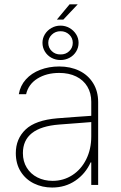

<svg xmlns="http://www.w3.org/2000/svg" viewBox="-20 -840 549 872"><path d="M240.2 -302.7Q276.9 -305.7 320.6 -308.8Q364.3 -312 394.5 -314V-377.9Q394.5 -417 376.7 -446.8Q358.9 -476.6 325.9 -492.7Q293 -508.8 249 -508.8Q191.4 -508.8 150.1 -483.2Q108.9 -457.5 98.6 -412.1H65.4Q71.8 -450.7 97.4 -479.2Q123 -507.8 162.6 -522.9Q202.1 -538.1 249 -538.1Q299.8 -538.1 339.8 -518.8Q379.9 -499.5 402.8 -462.6Q425.8 -425.8 425.8 -376V0H394.5V-102.5H391.6Q368.2 -50.8 322.3 -19.5Q276.4 11.7 216.8 11.7Q171.9 11.7 134 -6.8Q96.2 -25.4 74 -60.8Q51.8 -96.2 51.8 -144.5Q51.8 -209.5 96.4 -252Q141.1 -294.4 240.2 -302.7ZM218.8 -18.6Q268.1 -18.6 308.3 -44.4Q348.6 -70.3 371.6 -116.5Q394.5 -162.6 394.5 -220.7V-285.6L351.6 -282.2Q264.2 -274.9 249 -274.4Q84 -261.7 84 -144.5Q84 -106.9 101.6 -78.4Q119.1 -49.8 149.9 -34.2Q180.7 -18.6 218.8 -18.6ZM295.9 -820.3H333L267.6 -751H238.3ZM172.9 -645.5Q172.9 -666.5 183.8 -684.3Q194.8 -702.1 213.6 -712.9Q232.4 -723.6 254.9 -723.6Q276.9 -723.6 295.7 -712.9Q314.5 -702.1 325.7 -684.3Q336.9 -666.5 336.9 -645.5Q336.9 -624 325.9 -606Q314.9 -587.9 295.9 -577.6Q276.9 -567.4 254.9 -567.4Q232.4 -567.4 213.6 -577.6Q194.8 -587.9 183.8 -606Q172.9 -624 172.9 -645.5ZM310.5 -645.5Q310.5 -667.5 294.4 -682.9Q278.3 -698.2 254.9 -698.2Q231.4 -698.2 215.3 -682.6Q199.2 -667 199.2 -645.5Q199.2 -623 215.3 -607.7Q231.4 -592.3 254.9 -592.8Q278.3 -592.3 294.4 -607.7Q310.5 -623 310.5 -645.5Z"/></svg>

Font: Pretendard JP Thin
Style: Regular
Weight: 100
Designer: Base glyphs from Inter by Rasmus Andersson; Hangeul glyphs from Noto Sans CJK(Source Han Sans) by Jang Soo-young and Kan
Foundry: Kil Hyung-jin
Version: Version 1.309